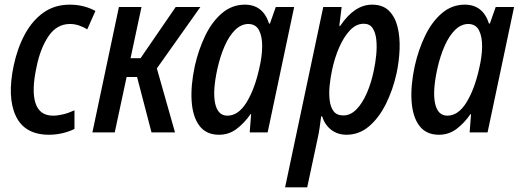

<svg xmlns="http://www.w3.org/2000/svg" viewBox="-20 -569 2234 825"><path d="M191 10Q86 10 48 -70.5Q10 -151 39 -288Q55 -363 87 -422Q119 -481 167 -515Q215 -549 280 -549Q340 -549 390 -522L355 -443Q339 -453 319.5 -459.5Q300 -466 281 -466Q224 -466 188.5 -413.5Q153 -361 137 -281Q115 -180 132.5 -126Q150 -72 208 -72Q227 -72 250.5 -77.5Q274 -83 300 -95V-15Q276 -3 247.5 3.5Q219 10 191 10Z M377 0 491 -539H588L541 -319H584L735 -539H841L654 -275L732 0H631L569 -238H524L473 0Z M921 10Q866 10 837 -28.5Q808 -67 803.5 -134Q799 -201 817 -285Q833 -356 862 -416Q891 -476 934 -512.5Q977 -549 1032 -549Q1110 -549 1136 -468H1140L1165 -539H1244L1130 0H1053L1059 -79H1057Q1029 -39 996 -14.5Q963 10 921 10ZM957 -72Q1004 -72 1039 -128.5Q1074 -185 1094 -275Q1106 -325 1106.5 -368.5Q1107 -412 1093 -439Q1079 -466 1046 -466Q1015 -465 989.5 -439.5Q964 -414 945 -370.5Q926 -327 914 -273Q893 -177 904.5 -124.5Q916 -72 957 -72Z M1205 236 1369 -539H1448L1438 -458H1442Q1503 -549 1579 -549Q1625 -549 1651.5 -522.5Q1678 -496 1688.5 -452.5Q1699 -409 1697 -357.5Q1695 -306 1684 -254Q1668 -182 1638 -122Q1608 -62 1565.5 -26Q1523 10 1469 10Q1431 10 1403.5 -11Q1376 -32 1364 -69H1360Q1357 -44 1353 -17.5Q1349 9 1344 30L1300 236ZM1455 -73Q1486 -73 1511.5 -99Q1537 -125 1556 -168.5Q1575 -212 1586 -265Q1593 -297 1596.5 -332Q1600 -367 1597 -397.5Q1594 -428 1581.5 -447.5Q1569 -467 1543 -467Q1511 -467 1484.5 -439.5Q1458 -412 1438 -366.5Q1418 -321 1407 -269Q1400 -236 1396.5 -202Q1393 -168 1396.5 -138.5Q1400 -109 1413.5 -91Q1427 -73 1455 -73Z M1866 10Q1811 10 1782 -28.5Q1753 -67 1748.5 -134Q1744 -201 1762 -285Q1778 -356 1807 -416Q1836 -476 1879 -512.5Q1922 -549 1977 -549Q2055 -549 2081 -468H2085L2110 -539H2189L2075 0H1998L2004 -79H2002Q1974 -39 1941 -14.5Q1908 10 1866 10ZM1902 -72Q1949 -72 1984 -128.5Q2019 -185 2039 -275Q2051 -325 2051.5 -368.5Q2052 -412 2038 -439Q2024 -466 1991 -466Q1960 -465 1934.5 -439.5Q1909 -414 1890 -370.5Q1871 -327 1859 -273Q1838 -177 1849.5 -124.5Q1861 -72 1902 -72Z"/></svg>

Font: Noto Sans Condensed Medium
Style: Italic
Weight: 500
Width: 3
Italic angle: -12°
Designer: Monotype Design Team
Foundry: Monotype Imaging Inc.
Version: Version 2.013; ttfautohint (v1.8.4.7-5d5b)